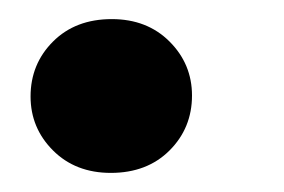

<svg xmlns="http://www.w3.org/2000/svg" viewBox="-20 -174 297 201"><path d="M96 7Q59 7 35.5 -16.5Q12 -40 12 -73Q12 -107 35.5 -130.5Q59 -154 97 -154Q134 -154 157.5 -130.5Q181 -107 181 -74Q181 -40 157.5 -16.5Q134 7 96 7Z"/></svg>

Font: DM Sans 20pt ExtraBold
Style: Italic
Weight: 800
Italic angle: -10°
Version: Version 4.004;gftools[0.9.30]